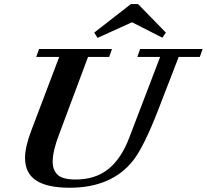

<svg xmlns="http://www.w3.org/2000/svg" viewBox="-20 -902 1008 936"><path d="M788.6 -743.2 771.5 -718.3 623.5 -793.5 455.6 -717.3 439.5 -743.2 618.2 -882.3H652.8ZM319.8 13.2Q210.4 13.2 156.2 -22.2Q102.1 -57.6 102.1 -132.3Q102.1 -186 132.8 -266.1L268.6 -624.5H156.7L170.4 -663.1H525.9L512.2 -624.5H409.2L267.6 -245.6Q236.8 -165 236.8 -113.3Q236.8 -73.2 261 -50Q285.2 -26.9 348.1 -26.9Q444.3 -26.9 507.6 -77.4Q570.8 -127.9 609.4 -229L760.7 -624.5H649.4L663.1 -663.1H967.8L954.1 -624.5H851.1L749 -360.4Q681.6 -187.5 629.9 -120.6Q524.9 13.2 319.8 13.2Z"/></svg>

Font: Elstob 8pt
Style: Bold Italic
Weight: 700
Italic angle: -20°
Designer: Peter S. Baker
Version: Version 1.015